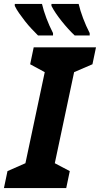

<svg xmlns="http://www.w3.org/2000/svg" viewBox="-49 -954 507 974"><path d="M-29 0 -11 -86 80 -126 178 -588 104 -628 122 -714H438L420 -628L327 -588L229 -126L305 -86L287 0ZM26 -924V-934H164Q172 -900 186.5 -861.5Q201 -823 220 -786V-774H144Q129 -789 111.5 -807.5Q94 -826 78 -846.5Q62 -867 48 -887Q34 -907 26 -924ZM350 -934Q358 -900 372.5 -861.5Q387 -823 406 -786V-774H330Q298 -804 264 -846.5Q230 -889 212 -924V-934Z"/></svg>

Font: BC Sans
Style: Bold Italic
Weight: 700
Italic angle: -12°
Designer: Monotype Design Team
Province of B.C.
Foundry: Monotype Imaging Inc.
Version: Version 2.000;GOOG;noto-source:20170915:90ef993387c0